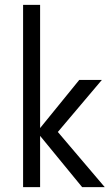

<svg xmlns="http://www.w3.org/2000/svg" viewBox="-20 -770 461 790"><path d="M75 0V-750H145V-243L306 -441H399L218 -227L411 0H318L145 -211V0Z"/></svg>

Font: Glacial Indifference
Style: Regular
Weight: 400
Designer: Alfredo Marco Pradil
Version: Version 1.00